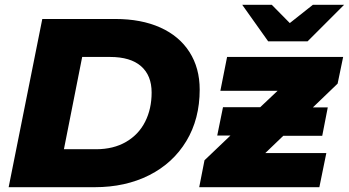

<svg xmlns="http://www.w3.org/2000/svg" viewBox="-20 -779 1452 799"><path d="M156 -700H460Q568 -700 647 -664.5Q726 -629 768.5 -562.5Q811 -496 811 -406Q811 -284 755.5 -192Q700 -100 601 -50Q502 0 374 0H16ZM380 -158Q452 -158 504.5 -188.5Q557 -219 584 -272.5Q611 -326 611 -394Q611 -465 567 -503.5Q523 -542 438 -542H322L246 -158ZM1385 -431 1282 -332H1344L1321 -214H1159L1084 -142H1338L1309 0H809L831 -112L939 -215H884L908 -333H1063L1135 -401H897L925 -542H1408ZM1412 -759 1260 -607H1096L988 -759H1111L1186 -683L1282 -759Z"/></svg>

Font: Montserrat Alternates ExtraBold
Style: Italic
Weight: 800
Italic angle: -11.3°
Designer: Julieta Ulanovsky
Foundry: Julieta Ulanovsky
Version: Version 7.200